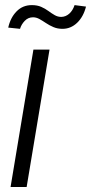

<svg xmlns="http://www.w3.org/2000/svg" viewBox="-20 -743 362 763"><path d="M22 0 112.8 -545.9H176.8L85.9 0ZM228.5 -628.4Q208.5 -628.4 192.4 -635.3Q176.3 -642.1 162.6 -651.4Q148.9 -660.6 136.5 -667.5Q124 -674.3 111.3 -674.3Q91.8 -674.3 78.1 -659.9Q64.5 -645.5 59.6 -628.4L12.7 -633.3Q21.5 -672.9 45.9 -697.8Q70.3 -722.7 106.4 -722.7Q127.9 -722.7 143.6 -715.8Q159.2 -709 172.1 -699.5Q185.1 -689.9 197.3 -682.9Q209.5 -675.8 223.6 -675.8Q241.2 -676.3 255.1 -688.5Q269 -700.7 276.4 -722.7L321.8 -716.8Q311.5 -676.3 286.4 -652.3Q261.2 -628.4 228.5 -628.4Z"/></svg>

Font: Inter Tight Light
Style: Italic
Weight: 300
Italic angle: -9.39999°
Designer: Rasmus Andersson
Foundry: rsms
Version: Version 3.004